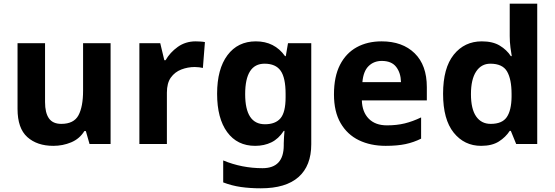

<svg xmlns="http://www.w3.org/2000/svg" viewBox="-20 -780 3008 1040"><path d="M579 -546V0H465L445 -70H437Q411 -28 365.5 -9Q320 10 269 10Q181 10 128 -37.5Q75 -85 75 -190V-546H224V-227Q224 -169 245 -139Q266 -109 312 -109Q380 -109 405 -155.5Q430 -202 430 -289V-546Z M1040 -556Q1051 -556 1066 -555Q1081 -554 1090 -552L1079 -412Q1072 -414 1058.5 -415.5Q1045 -417 1035 -417Q997 -417 962 -403.5Q927 -390 905.5 -360Q884 -330 884 -278V0H735V-546H848L870 -454H877Q901 -496 943 -526Q985 -556 1040 -556Z M1366 -556Q1467 -556 1524 -476H1528L1540 -546H1666V1Q1666 118 1597 179Q1528 240 1393 240Q1335 240 1285.5 233Q1236 226 1189 208V89Q1290 131 1402 131Q1517 131 1517 7V-4Q1517 -21 1518.5 -39Q1520 -57 1521 -71H1517Q1489 -28 1450 -9Q1411 10 1362 10Q1265 10 1210.5 -64.5Q1156 -139 1156 -272Q1156 -406 1212 -481Q1268 -556 1366 -556ZM1413 -435Q1308 -435 1308 -270Q1308 -107 1415 -107Q1472 -107 1499.5 -139.5Q1527 -172 1527 -253V-271Q1527 -359 1500 -397Q1473 -435 1413 -435Z M2047 -556Q2160 -556 2226 -491.5Q2292 -427 2292 -308V-236H1940Q1942 -173 1977.5 -137Q2013 -101 2076 -101Q2129 -101 2172 -111.5Q2215 -122 2261 -144V-29Q2221 -9 2176.5 0.5Q2132 10 2069 10Q1987 10 1924 -20.5Q1861 -51 1825 -113Q1789 -175 1789 -269Q1789 -365 1821.5 -428.5Q1854 -492 1912 -524Q1970 -556 2047 -556ZM2048 -450Q2005 -450 1976.5 -422Q1948 -394 1943 -335H2152Q2151 -385 2126 -417.5Q2101 -450 2048 -450Z M2586 10Q2495 10 2437.5 -61.5Q2380 -133 2380 -272Q2380 -412 2438 -484Q2496 -556 2590 -556Q2649 -556 2687 -533Q2725 -510 2747 -476H2752Q2749 -492 2745 -522.5Q2741 -553 2741 -585V-760H2890V0H2776L2747 -71H2741Q2719 -37 2682 -13.5Q2645 10 2586 10ZM2638 -109Q2700 -109 2725 -145.5Q2750 -182 2751 -255V-271Q2751 -351 2726.5 -393Q2702 -435 2636 -435Q2587 -435 2559 -392.5Q2531 -350 2531 -270Q2531 -190 2559 -149.5Q2587 -109 2638 -109Z"/></svg>

Font: Noto Sans Ethiopic
Style: Bold
Weight: 700
Designer: Monotype Design Team
Foundry: Monotype Imaging Inc.
Version: Version 2.102; ttfautohint (v1.8.4.7-5d5b)